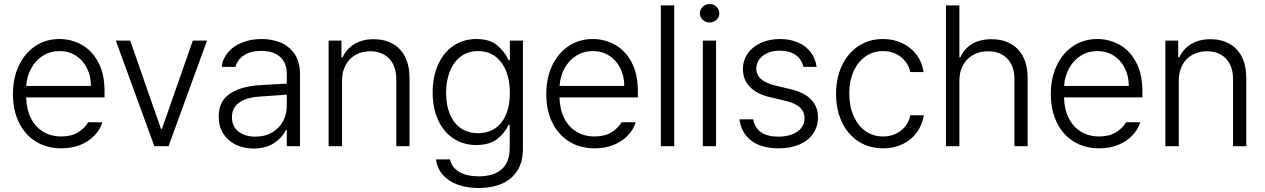

<svg xmlns="http://www.w3.org/2000/svg" viewBox="-20 -734 6349 964"><path d="M44.9 -261.7Q44.9 -341.3 74.5 -404.3Q104 -467.3 157.2 -502.7Q210.4 -538.1 278.3 -538.1Q338.4 -538.1 390.1 -509.3Q441.9 -480.5 473.4 -421.4Q504.9 -362.3 504.9 -276.4V-245.1H111.3Q112.8 -185.5 134.8 -141.4Q156.7 -97.2 196.3 -73Q235.8 -48.8 288.1 -48.8Q338.4 -48.8 372.3 -69.8Q406.2 -90.8 422.9 -120.1H494.1Q482.4 -83 453.9 -53.2Q425.3 -23.4 382.8 -6.3Q340.3 10.7 288.1 10.7Q214.4 10.7 159.4 -23.7Q104.5 -58.1 74.7 -119.9Q44.9 -181.6 44.9 -261.7ZM436.5 -302.7Q436.5 -352.1 416.5 -392.1Q396.5 -432.1 360.6 -454.8Q324.7 -477.5 279.3 -477.5Q232.4 -477.5 195.3 -454.1Q158.2 -430.7 136.5 -390.6Q114.7 -350.6 111.8 -302.7Z M826.2 0H754.9L561.5 -530.3H633.8L788.1 -86.9H793L948.2 -530.3H1019.5Z M1273.4 -305.7Q1307.6 -308.1 1349.4 -310.3Q1391.1 -312.5 1419.9 -314V-364.3Q1419.9 -418 1386.5 -448.2Q1353 -478.5 1291 -478.5Q1239.7 -478.5 1205.8 -456.8Q1171.9 -435.1 1162.1 -398.4H1092.8Q1098.1 -439.9 1125.2 -471.7Q1152.3 -503.4 1196.3 -520.8Q1240.2 -538.1 1294.9 -538.1Q1340.8 -538.1 1384 -522.2Q1427.2 -506.3 1456.8 -466.3Q1486.3 -426.3 1486.3 -358.4V0H1419.9V-82H1416Q1397.5 -43 1356 -15.6Q1314.5 11.7 1252.9 11.7Q1204.1 11.7 1164.3 -7.3Q1124.5 -26.4 1101.3 -62.5Q1078.1 -98.6 1078.1 -148.4Q1078.1 -224.1 1131.1 -261.2Q1184.1 -298.3 1273.4 -305.7ZM1262.7 -47.9Q1310.1 -47.9 1345.7 -68.6Q1381.3 -89.4 1400.6 -124.5Q1419.9 -159.7 1419.9 -202.1V-258.8L1283.2 -249Q1213.4 -244.1 1179 -217.8Q1144.5 -191.4 1144.5 -145.5Q1144.5 -99.6 1177.2 -73.7Q1210 -47.9 1262.7 -47.9Z M1697.3 0H1629.9V-530.3H1694.3V-446.3H1700.2Q1719.7 -488.8 1759.5 -512.9Q1799.3 -537.1 1856.4 -537.1Q1910.6 -537.1 1951.2 -514.6Q1991.7 -492.2 2013.9 -448.5Q2036.1 -404.8 2036.1 -342.8V0H1969.7V-337.9Q1969.7 -380.4 1953.9 -411.6Q1938 -442.9 1908.4 -459.7Q1878.9 -476.6 1838.9 -476.6Q1797.9 -476.6 1765.6 -458.7Q1733.4 -440.9 1715.3 -407.5Q1697.3 -374 1697.3 -329.1Z M2168.9 66.4H2239.3Q2248.5 107.9 2286.9 129.6Q2325.2 151.4 2383.8 151.4Q2458 151.4 2498.5 116Q2539.1 80.6 2539.1 9.8V-107.4H2533.2Q2514.2 -64.9 2475.3 -35.4Q2436.5 -5.9 2371.1 -5.9Q2307.6 -5.9 2258.1 -37.8Q2208.5 -69.8 2180.4 -129.6Q2152.3 -189.5 2152.3 -269.5Q2152.3 -349.6 2179.9 -410.4Q2207.5 -471.2 2257.3 -504.6Q2307.1 -538.1 2372.1 -538.1Q2438 -538.1 2475.3 -507.3Q2512.7 -476.6 2534.2 -431.6H2540V-530.3H2605.5V13.7Q2605.5 79.1 2577.4 123Q2549.3 167 2499.3 188.5Q2449.2 210 2383.8 210Q2324.7 210 2278.6 193.4Q2232.4 176.8 2203.9 144.5Q2175.3 112.3 2168.9 66.4ZM2540 -267.6Q2540 -329.1 2521.2 -376.7Q2502.4 -424.3 2466.3 -450.9Q2430.2 -477.5 2379.9 -477.5Q2329.1 -477.5 2293 -450Q2256.8 -422.4 2238.3 -374.8Q2219.7 -327.1 2219.7 -267.6Q2219.7 -207.5 2238.3 -161.9Q2256.8 -116.2 2293 -90.8Q2329.1 -65.4 2379.9 -65.4Q2429.7 -65.4 2465.8 -89.6Q2502 -113.8 2521 -159.4Q2540 -205.1 2540 -267.6Z M2722.7 -261.7Q2722.7 -341.3 2752.2 -404.3Q2781.7 -467.3 2835 -502.7Q2888.2 -538.1 2956.1 -538.1Q3016.1 -538.1 3067.9 -509.3Q3119.6 -480.5 3151.1 -421.4Q3182.6 -362.3 3182.6 -276.4V-245.1H2789.1Q2790.5 -185.5 2812.5 -141.4Q2834.5 -97.2 2874 -73Q2913.6 -48.8 2965.8 -48.8Q3016.1 -48.8 3050 -69.8Q3084 -90.8 3100.6 -120.1H3171.9Q3160.2 -83 3131.6 -53.2Q3103 -23.4 3060.5 -6.3Q3018.1 10.7 2965.8 10.7Q2892.1 10.7 2837.2 -23.7Q2782.2 -58.1 2752.4 -119.9Q2722.7 -181.6 2722.7 -261.7ZM3114.3 -302.7Q3114.3 -352.1 3094.2 -392.1Q3074.2 -432.1 3038.3 -454.8Q3002.4 -477.5 2957 -477.5Q2910.2 -477.5 2873 -454.1Q2835.9 -430.7 2814.2 -390.6Q2792.5 -350.6 2789.6 -302.7Z M3365.2 0H3297.9V-707H3365.2Z M3508.8 -530.3H3575.2V0H3508.8ZM3494.1 -667Q3494.1 -686 3508.5 -700Q3522.9 -713.9 3543 -713.9Q3563 -713.9 3577.4 -700Q3591.8 -686 3591.8 -667Q3591.8 -647.9 3577.4 -634.5Q3563 -621.1 3543 -621.1Q3522.9 -621.1 3508.5 -634.5Q3494.1 -647.9 3494.1 -667Z M3894.5 -479.5Q3860.4 -479.5 3833.7 -467.8Q3807.1 -456.1 3792.2 -435.5Q3777.3 -415 3777.3 -389.6Q3777.3 -327.6 3872.1 -304.7L3953.1 -285.2Q4086.9 -252 4086.9 -144.5Q4086.9 -99.1 4063.2 -64Q4039.6 -28.8 3994.9 -9Q3950.2 10.7 3888.7 10.7Q3803.7 10.7 3753.2 -26.9Q3702.6 -64.5 3692.4 -134.8H3761.7Q3769.5 -91.8 3801.5 -69.8Q3833.5 -47.9 3887.7 -47.9Q3927.2 -47.9 3957 -59.3Q3986.8 -70.8 4003.2 -91.8Q4019.5 -112.8 4019.5 -140.6Q4019.5 -205.1 3927.7 -226.6L3846.7 -246.1Q3780.3 -261.2 3745.1 -297.6Q3710 -334 3710 -386.7Q3710 -430.2 3733.6 -464.6Q3757.3 -499 3800 -518.6Q3842.8 -538.1 3897.5 -538.1Q3948.7 -537.6 3988 -520.3Q4027.3 -502.9 4050.8 -471.4Q4074.2 -439.9 4080.1 -398.4H4013.7Q4004.9 -437 3974.6 -458.3Q3944.3 -479.5 3894.5 -479.5Z M4177.7 -262.7Q4177.7 -342.3 4207.3 -404.8Q4236.8 -467.3 4290.3 -502.7Q4343.8 -538.1 4413.1 -538.1Q4466.3 -538.1 4510.3 -517.1Q4554.2 -496.1 4582.3 -458.5Q4610.4 -420.9 4617.2 -372.1H4550.8Q4544.4 -401.4 4525.9 -425.3Q4507.3 -449.2 4478.8 -463.4Q4450.2 -477.5 4414.1 -477.5Q4364.3 -477.5 4325.7 -450.7Q4287.1 -423.8 4265.6 -375.5Q4244.1 -327.1 4244.1 -264.6Q4244.1 -201.7 4265.4 -152.6Q4286.6 -103.5 4325 -76.2Q4363.3 -48.8 4414.1 -48.8Q4465.3 -48.8 4502.7 -77.6Q4540 -106.4 4550.8 -155.3H4618.2Q4610.8 -107.4 4583.5 -69.6Q4556.2 -31.7 4512.5 -10.5Q4468.8 10.7 4414.1 10.7Q4343.3 10.7 4289.6 -24.4Q4235.8 -59.6 4206.8 -121.6Q4177.7 -183.6 4177.7 -262.7Z M4796.9 0H4729.5V-707H4796.9V-446.3H4801.8Q4821.3 -489.7 4860.6 -513.4Q4899.9 -537.1 4959 -537.1Q5013.2 -537.1 5054 -514.6Q5094.7 -492.2 5117.2 -448.5Q5139.6 -404.8 5139.6 -342.8V0H5073.2V-337.9Q5073.2 -380.9 5057.1 -412.1Q5041 -443.4 5011.5 -460Q4981.9 -476.6 4941.4 -476.6Q4899.4 -476.6 4866.7 -458.7Q4834 -440.9 4815.4 -407.5Q4796.9 -374 4796.9 -329.1Z M5255.9 -261.7Q5255.9 -341.3 5285.4 -404.3Q5314.9 -467.3 5368.2 -502.7Q5421.4 -538.1 5489.3 -538.1Q5549.3 -538.1 5601.1 -509.3Q5652.8 -480.5 5684.3 -421.4Q5715.8 -362.3 5715.8 -276.4V-245.1H5322.3Q5323.7 -185.5 5345.7 -141.4Q5367.7 -97.2 5407.2 -73Q5446.8 -48.8 5499 -48.8Q5549.3 -48.8 5583.3 -69.8Q5617.2 -90.8 5633.8 -120.1H5705.1Q5693.4 -83 5664.8 -53.2Q5636.2 -23.4 5593.8 -6.3Q5551.3 10.7 5499 10.7Q5425.3 10.7 5370.4 -23.7Q5315.4 -58.1 5285.6 -119.9Q5255.9 -181.6 5255.9 -261.7ZM5647.5 -302.7Q5647.5 -352.1 5627.4 -392.1Q5607.4 -432.1 5571.5 -454.8Q5535.6 -477.5 5490.2 -477.5Q5443.4 -477.5 5406.2 -454.1Q5369.1 -430.7 5347.4 -390.6Q5325.7 -350.6 5322.8 -302.7Z M5898.4 0H5831.1V-530.3H5895.5V-446.3H5901.4Q5920.9 -488.8 5960.7 -512.9Q6000.5 -537.1 6057.6 -537.1Q6111.8 -537.1 6152.3 -514.6Q6192.9 -492.2 6215.1 -448.5Q6237.3 -404.8 6237.3 -342.8V0H6170.9V-337.9Q6170.9 -380.4 6155 -411.6Q6139.2 -442.9 6109.6 -459.7Q6080.1 -476.6 6040 -476.6Q5999 -476.6 5966.8 -458.7Q5934.6 -440.9 5916.5 -407.5Q5898.4 -374 5898.4 -329.1Z"/></svg>

Font: Pretendard Light
Style: Regular
Weight: 300
Designer: Base glyphs from Inter by Rasmus Andersson; Hangeul glyphs from Noto Sans CJK(Source Han Sans) by Jang Soo-young and Kan
Foundry: Kil Hyung-jin
Version: Version 1.309